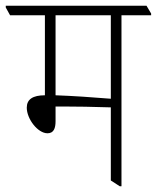

<svg xmlns="http://www.w3.org/2000/svg" viewBox="-42 -642 545 667"><path d="M123 -179C145 -179 151 -197 151 -221V-272C160 -272 171 -272 178 -272C216 -272 287 -271 343 -269V-15L374 5H380V-589H483V-595L467 -622H-22V-616L-7 -589H114V-311C72 -311 51 -297 51 -268C51 -229 89 -179 123 -179ZM151 -311V-589H343V-299C283 -304 208 -309 151 -311Z"/></svg>

Font: Noto Serif Devanagari Condensed ExtraLight
Style: Regular
Weight: 200
Width: 3
Designer: Universal Thirst, Indian Type Foundry and the Monotype Design Team
Foundry: Monotype Imaging Inc.
Version: Version 2.004